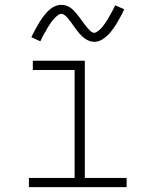

<svg xmlns="http://www.w3.org/2000/svg" viewBox="-20 -770 640 790"><path d="M99 0V-38H287V-482H115V-520H329V-38H501V0ZM368 -598Q358 -598 349.5 -601Q341 -604 333 -609Q325 -614 318.5 -620Q312 -626 306 -633Q300 -640 294.5 -647.5Q289 -655 283.5 -662.5Q278 -670 272 -678.5Q266 -687 260.5 -693.5Q255 -700 247.5 -706.5Q240 -713 232 -713Q228 -713 224 -711Q220 -709 217 -706.5Q214 -704 210.5 -701Q207 -698 203 -693.5Q199 -689 197.5 -687.5Q196 -686 194 -683Q192 -680 190 -677.5Q188 -675 186 -671.5Q184 -668 181.5 -664.5Q179 -661 176.5 -657Q174 -653 172 -649Q170 -645 167.5 -640.5Q165 -636 162 -631.5Q159 -627 156.5 -622Q154 -617 151.5 -611.5Q149 -606 146 -600L109 -617Q113 -626 117.5 -634.5Q122 -643 126.5 -651Q131 -659 135 -666Q139 -673 143 -679.5Q147 -686 151 -692Q155 -698 159 -703Q163 -708 167 -713Q171 -718 177 -724Q183 -730 189 -734.5Q195 -739 202 -742.5Q209 -746 216.5 -748Q224 -750 232 -750Q242 -750 250.5 -747.5Q259 -745 267 -740Q275 -735 281.5 -728.5Q288 -722 294 -715Q300 -708 305.5 -700.5Q311 -693 316.5 -685.5Q322 -678 328 -670Q334 -662 339.5 -655.5Q345 -649 352.5 -642Q360 -635 368 -635Q372 -635 376 -637.5Q380 -640 383 -642Q386 -644 389.5 -647Q393 -650 397 -654.5Q401 -659 402.5 -661Q404 -663 406 -665.5Q408 -668 410 -671Q412 -674 414 -677Q416 -680 418.5 -683.5Q421 -687 423.5 -691Q426 -695 428 -699Q430 -703 432.5 -707.5Q435 -712 438 -717Q441 -722 443.5 -727Q446 -732 448.5 -737Q451 -742 454 -748L491 -732Q487 -722 482.5 -713.5Q478 -705 473.5 -697Q469 -689 465 -682Q461 -675 457 -668.5Q453 -662 449 -656.5Q445 -651 441 -645.5Q437 -640 433 -635.5Q429 -631 423 -625Q417 -619 411 -614.5Q405 -610 398 -606Q391 -602 383.5 -600Q376 -598 368 -598Z"/></svg>

Font: Iosevka Extralight Extended
Style: Regular
Weight: 200
Width: 7
Monospace: yes
Designer: Belleve Invis
Foundry: Belleve Invis
Version: Version 32.5.0; ttfautohint (v1.8.4)